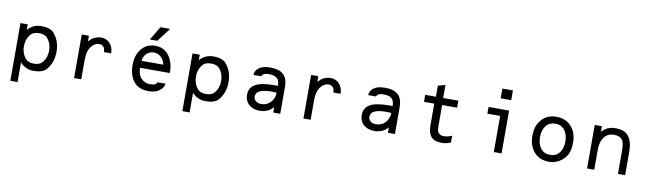

<svg xmlns="http://www.w3.org/2000/svg" viewBox="-53 -1808 9623 2853"><g transform="rotate(10 4759.0 -381.0)"><path d="M560.5 -516.6Q622.1 -443.4 622.1 -337.9Q622.1 -230.5 560.5 -156.2Q519.5 -106.4 431.6 -106.4Q343.8 -106.4 302.7 -156.2Q241.2 -230.5 241.2 -337.9Q241.2 -443.4 302.7 -516.6Q343.8 -566.4 431.6 -566.4Q519.5 -566.4 560.5 -516.6ZM131.8 -666V205.1H241.2V-95.7Q259.8 -60.5 328.1 -25.4Q376 0 446.3 0Q582 0 639.6 -66.4Q733.4 -177.7 733.4 -337.9Q733.4 -498 639.6 -609.4Q582 -675.8 446.3 -675.8Q380.9 -675.8 328.1 -650.4Q264.6 -616.2 241.2 -580.1V-666Z M1166 -572.3V-657.2H1057.6V0H1166V-295.9Q1166 -417 1210.9 -483.4Q1265.6 -562.5 1342.8 -562.5Q1382.8 -562.5 1406.2 -533.2Q1427.7 -505.9 1427.7 -457H1536.1V-462.9Q1536.1 -548.8 1483.4 -606.4Q1432.6 -663.1 1350.6 -663.1Q1300.8 -663.1 1240.2 -633.8Q1206.1 -616.2 1166 -572.3Z M2067.4 -759.8H2179.7L2336.9 -966.8H2190.4ZM2000 -425.8Q2009.8 -498 2052.7 -537.1Q2098.6 -580.1 2161.1 -580.1Q2220.7 -580.1 2269.5 -537.1Q2320.3 -488.3 2328.1 -425.8ZM2289.1 -153.3Q2281.2 -130.9 2265.6 -121.1Q2238.3 -105.5 2183.6 -105.5Q2106.4 -105.5 2052.7 -159.2Q1997.1 -212.9 1997.1 -320.3H2445.3V-336.9Q2445.3 -492.2 2360.4 -595.7Q2290 -681.6 2161.1 -681.6Q2043.9 -681.6 1964.8 -595.7Q1879.9 -500 1879.9 -340.8Q1879.9 -176.8 1964.8 -82Q2038.1 0 2183.6 0Q2282.2 0 2341.8 -44.9Q2401.4 -89.8 2413.1 -153.3Z M3156.2 -516.6Q3217.8 -443.4 3217.8 -337.9Q3217.8 -230.5 3156.2 -156.2Q3115.2 -106.4 3027.3 -106.4Q2939.5 -106.4 2898.4 -156.2Q2836.9 -230.5 2836.9 -337.9Q2836.9 -443.4 2898.4 -516.6Q2939.5 -566.4 3027.3 -566.4Q3115.2 -566.4 3156.2 -516.6ZM2727.5 -666V205.1H2836.9V-95.7Q2855.5 -60.5 2923.8 -25.4Q2971.7 0 3042 0Q3177.7 0 3235.4 -66.4Q3329.1 -177.7 3329.1 -337.9Q3329.1 -498 3235.4 -609.4Q3177.7 -675.8 3042 -675.8Q2976.6 -675.8 2923.8 -650.4Q2860.4 -616.2 2836.9 -580.1V-666Z M4060.5 -307.6Q4055.7 -214.8 4001 -160.2Q3946.3 -102.5 3861.3 -102.5Q3810.5 -102.5 3779.3 -128.9Q3748 -155.3 3748 -196.3Q3748 -255.9 3807.6 -283.2Q3869.1 -311.5 3989.3 -311.5Q3991.2 -311.5 3996.1 -311Q4001 -310.5 4009.8 -310.1Q4018.6 -309.6 4026.4 -309.6Q4032.2 -309.6 4043.9 -309.1Q4055.7 -308.6 4060.5 -307.6ZM4060.5 -90.8V-8.8H4167V-409.2Q4167 -541 4103.5 -599.6Q4042 -660.2 3902.3 -660.2Q3797.9 -660.2 3740.2 -621.1Q3680.7 -583 3673.8 -508.8H3793Q3801.8 -535.2 3827.1 -546.9Q3851.6 -559.6 3899.4 -559.6Q3983.4 -559.6 4022.5 -525.4Q4060.5 -492.2 4060.5 -415V-411.1Q4045.9 -411.1 4034.2 -412.1H4007.8Q3812.5 -412.1 3722.7 -361.3Q3631.8 -310.5 3631.8 -201.2Q3631.8 -110.4 3693.4 -54.7Q3756.8 0 3858.4 0Q3917 0 3970.7 -22.5Q4019.5 -43.9 4060.5 -90.8Z M4627 -572.3V-657.2H4518.6V0H4627V-295.9Q4627 -417 4671.9 -483.4Q4726.6 -562.5 4803.7 -562.5Q4843.8 -562.5 4867.2 -533.2Q4888.7 -505.9 4888.7 -457H4997.1V-462.9Q4997.1 -548.8 4944.3 -606.4Q4893.6 -663.1 4811.5 -663.1Q4761.7 -663.1 4701.2 -633.8Q4667 -616.2 4627 -572.3Z M5791 -307.6Q5786.1 -214.8 5731.4 -160.2Q5676.8 -102.5 5591.8 -102.5Q5541 -102.5 5509.8 -128.9Q5478.5 -155.3 5478.5 -196.3Q5478.5 -255.9 5538.1 -283.2Q5599.6 -311.5 5719.7 -311.5Q5721.7 -311.5 5726.6 -311Q5731.4 -310.5 5740.2 -310.1Q5749 -309.6 5756.8 -309.6Q5762.7 -309.6 5774.4 -309.1Q5786.1 -308.6 5791 -307.6ZM5791 -90.8V-8.8H5897.5V-409.2Q5897.5 -541 5834 -599.6Q5772.5 -660.2 5632.8 -660.2Q5528.3 -660.2 5470.7 -621.1Q5411.1 -583 5404.3 -508.8H5523.4Q5532.2 -535.2 5557.6 -546.9Q5582 -559.6 5629.9 -559.6Q5713.9 -559.6 5752.9 -525.4Q5791 -492.2 5791 -415V-411.1Q5776.4 -411.1 5764.6 -412.1H5738.3Q5543 -412.1 5453.1 -361.3Q5362.3 -310.5 5362.3 -201.2Q5362.3 -110.4 5423.8 -54.7Q5487.3 0 5588.9 0Q5647.5 0 5701.2 -22.5Q5750 -43.9 5791 -90.8Z M6510.7 -856.4 6400.4 -827.1V-660.2H6239.3V-554.7H6394.5V-226.6Q6394.5 -119.1 6440.4 -59.6Q6491.2 0 6602.5 0Q6667 0 6725.6 -23.4Q6733.4 -28.3 6739.3 -29.3V-131.8Q6674.8 -102.5 6610.4 -102.5Q6561.5 -102.5 6528.3 -147.5Q6513.7 -165 6513.7 -232.4V-554.7H6739.3V-660.2H6510.7Z M7197.3 -646.5V-544.9H7390.6V0H7507.8V-646.5ZM7352.5 -803.7H7511.7V-951.2H7352.5Z M8082 -164.1Q8028.3 -230.5 8028.3 -338.9Q8028.3 -447.3 8082 -513.7Q8131.8 -574.2 8219.7 -574.2Q8307.6 -574.2 8357.4 -513.7Q8411.1 -447.3 8411.1 -338.9Q8411.1 -230.5 8357.4 -164.1Q8307.6 -103.5 8219.7 -103.5Q8131.8 -103.5 8082 -164.1ZM8219.7 0Q8358.4 0 8456.1 -109.4Q8526.4 -187.5 8526.4 -338.9Q8526.4 -483.4 8456.1 -568.4Q8370.1 -677.7 8219.7 -677.7Q8066.4 -677.7 7983.4 -568.4Q7915 -485.4 7913.1 -338.9Q7914.1 -197.3 7983.4 -109.4Q8068.4 0 8219.7 0Z M8906.2 -572.3V-657.2H8797.9V0H8906.2V-295.9Q8906.2 -415 8952.1 -483.4Q9005.9 -562.5 9105.5 -562.5Q9193.4 -562.5 9231.4 -513.7Q9263.7 -475.6 9263.7 -351.6V0H9372.1V-351.6Q9372.1 -511.7 9307.6 -588.9Q9246.1 -663.1 9112.3 -663.1Q9040 -663.1 8981.4 -633.8Q8941.4 -611.3 8906.2 -572.3Z"/></g></svg>

Font: OCR-B
Style: Regular
Weight: 400
Version: 1.1